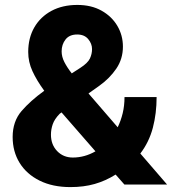

<svg xmlns="http://www.w3.org/2000/svg" viewBox="-20 -741 706 771"><path d="M479.5 0 444.3 -40Q403.8 -14.6 360.1 -2.2Q316.4 10.3 262.7 10.3Q191.4 10.3 139.2 -15.6Q86.9 -41.5 58.8 -86.9Q30.8 -132.3 30.8 -190.9Q30.8 -253.4 66.4 -294.9Q102.1 -336.4 157.7 -376.5Q127.4 -418 110.4 -455.1Q93.3 -492.2 93.3 -532.2Q93.3 -588.4 117.7 -630.9Q142.1 -673.3 186.5 -697.3Q231 -721.2 290.5 -721.2Q346.7 -721.2 387.7 -698.2Q428.7 -675.3 451.2 -637.2Q473.6 -599.1 473.6 -553.7Q473.6 -504.4 447 -465.3Q420.4 -426.3 379.4 -397L335.4 -365.7L452.6 -230Q465.3 -255.9 472.7 -286.4Q480 -316.9 480 -351.1H608.9Q608.9 -285.6 593.8 -228Q578.6 -170.4 543.5 -124.5L650.9 0ZM227.5 -534.7Q227.5 -513.2 238.5 -491.7Q249.5 -470.2 268.1 -446.3L302.2 -468.3Q332.5 -487.8 341.1 -506.1Q349.6 -524.4 349.6 -543.9Q349.6 -565.4 334.2 -584Q318.8 -602.5 290 -602.5Q258.8 -602.5 243.2 -582.5Q227.5 -562.5 227.5 -534.7ZM184.6 -200.2Q184.6 -160.2 209.5 -134.3Q234.4 -108.4 272.5 -108.4Q319.8 -108.4 363.3 -133.3L227.1 -289.6L219.7 -284.2Q198.7 -262.7 191.7 -241.9Q184.6 -221.2 184.6 -200.2Z"/></svg>

Font: Vazirmatn RD UI ExtraBold
Style: Regular
Weight: 800
Designer: Saber Rastikerdar
Foundry: Saber Rastikerdar
Version: Version 33.003